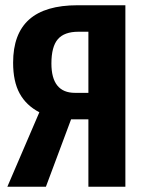

<svg xmlns="http://www.w3.org/2000/svg" viewBox="-20 -712 552 732"><path d="M458 -692V0H317V-257H251L155 0H8L130 -284Q80 -310 55 -355.5Q30 -401 30 -473Q30 -583 91 -637.5Q152 -692 276 -692ZM317 -358V-591H279Q225 -591 200.5 -562.5Q176 -534 176 -470Q176 -358 266 -358Z"/></svg>

Font: Fira Sans Extra Condensed SemiBold
Style: Regular
Weight: 600
Width: 1
Designer: Carrois Corporate & Edenspiekermann AG
Foundry: Carrois Corporate GbR & Edenspiekermann AG
Version: Version 4.203